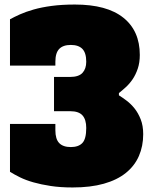

<svg xmlns="http://www.w3.org/2000/svg" viewBox="-20 -812 663 846"><path d="M218 -473H289Q327 -473 343.5 -491Q360 -509 360 -540Q360 -579 343 -596.5Q326 -614 292 -614Q258 -614 241 -596.5Q224 -579 224 -540V-523H24V-727Q42 -737 67.5 -748.5Q93 -760 128 -770Q163 -780 208 -786Q253 -792 310 -792Q451 -792 523.5 -734Q596 -676 596 -570Q596 -536 587 -509.5Q578 -483 564.5 -463Q551 -443 534.5 -428Q518 -413 504 -402V-392Q520 -382 538.5 -368Q557 -354 573 -334Q589 -314 600 -286Q611 -258 611 -221Q611 -168 592 -124.5Q573 -81 534.5 -50Q496 -19 437.5 -2.5Q379 14 300 14Q246 14 203.5 7.5Q161 1 127.5 -8.5Q94 -18 68.5 -30.5Q43 -43 24 -55V-266H224V-238Q224 -199 241 -181.5Q258 -164 292 -164Q326 -164 343 -182Q360 -200 360 -248Q360 -285 343.5 -303.5Q327 -322 290 -322H218Z"/></svg>

Font: Alfa Slab One
Style: Regular
Weight: 400
Designer: JM Sole
Foundry: JM Sole
Version: Version 1.001